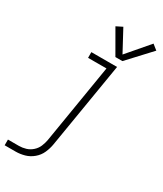

<svg xmlns="http://www.w3.org/2000/svg" viewBox="-264 -845 967 1138"><g transform="rotate(30 220.0 -276.5)"><path d="M-29 205H46Q76 205 106.5 196.5Q137 188 162.5 166.5Q188 145 201 115.5Q214 86 219 56L316 -530H140V-491H266L177 50Q173 73 163.5 95.5Q154 118 135 135Q116 152 92.5 159Q69 166 46 166H-29ZM278 -576H326L469 -730L434 -758L307 -610L229 -755L187 -734Z"/></g></svg>

Font: Iosevka Sparkle Extralight
Style: Italic
Weight: 200
Italic angle: -9°
Designer: Belleve Invis
Foundry: Belleve Invis
Version: Version 4.5.0; ttfautohint (v1.8.3)